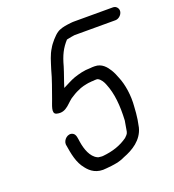

<svg xmlns="http://www.w3.org/2000/svg" viewBox="-129 -766 820 903"><g transform="rotate(-20 281.5 -314.0)"><path d="M538 -665H347C340 -665 333 -665 326 -664L310 -662C292 -660 268 -654 256 -645C240 -635 212 -603 202 -584C184 -556 177 -527 165 -490C153 -444 136 -400 121 -357C113 -333 92 -293 117 -286C168 -272 187 -320 221 -337C236 -347 251 -354 266 -360L282 -365C291 -367 308 -371 317 -371C322 -372 327 -372 332 -372C337 -373 344 -373 351 -373C353 -373 355 -372 357 -371C370 -364 380 -347 385 -333C406 -282 412 -220 408 -146L399 -94C397 -82 388 -75 381 -68C346 -43 306 -29 254 -24C249 -24 244 -24 239 -25C234 -25 230 -26 227 -28C196 -43 181 -85 175 -124C172 -142 172 -162 158 -170C135 -183 107 -158 109 -134C117 -84 125 -39 153 -5C172 20 201 43 251 36C287 33 317 29 345 15C393 -3 444 -34 459 -92L466 -129C469 -148 471 -172 472 -191C477 -246 468 -304 451 -344C446 -358 439 -374 431 -387C418 -408 398 -434 362 -434C354 -434 346 -434 340 -433C308 -433 280 -425 256 -417C236 -410 214 -397 193 -387C202 -417 215 -450 225 -483C239 -535 254 -565 283 -597C285 -597 287 -597 289 -598C303 -601 310 -602 323 -604H528C544 -604 560 -618 563 -634C566 -650 554 -665 538 -665Z"/></g></svg>

Font: Blanket
Style: Obl
Weight: 400
Foundry: Cannot Into Space Fonts
Version: Version 0.9